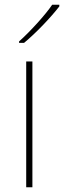

<svg xmlns="http://www.w3.org/2000/svg" viewBox="-20 -786 269 806"><path d="M229 -759V-766H199C170 -723 105 -652 60 -612V-606H81C134 -650 194 -714 229 -759ZM116 0V-528H90V0Z"/></svg>

Font: Noto Sans Lao Thin
Style: Regular
Weight: 100
Designer: Monotype Design Team
Foundry: Monotype Imaging Inc.
Version: Version 2.003